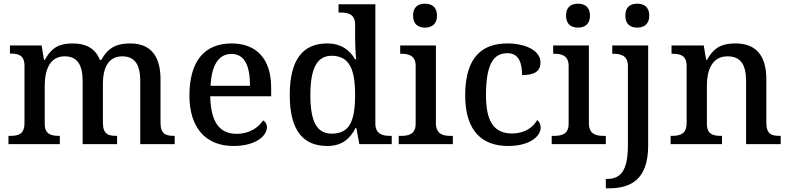

<svg xmlns="http://www.w3.org/2000/svg" viewBox="-20 -783 4288 1043"><path d="M26 0H305V-45H302C258 -45 223 -53 223 -111V-317C223 -402 250 -477 331 -477C403 -477 429 -427 429 -341V0H616V-45H613C568 -45 539 -54 539 -117V-330C539 -409 566 -477 644 -477C716 -477 742 -427 742 -341V0H929V-45H926C881 -45 852 -54 852 -117V-352C852 -488 790 -547 688 -547C626 -547 571 -533 531 -458H522C498 -523 442 -547 376 -547C313 -547 264 -533 224 -458H219L206 -536H34V-492H37C81 -492 113 -483 113 -425V-116C113 -54 81 -45 36 -45H26Z M1248 10C1372 10 1430 -47 1430 -91C1430 -110 1420 -124 1409 -129C1385 -91 1335 -56 1266 -56C1174 -56 1125 -117 1122 -260H1453V-307C1453 -466 1371 -547 1238 -547C1092 -547 1009 -452 1009 -264C1009 -91 1096 10 1248 10ZM1338 -317H1124C1129 -429 1168 -490 1237 -490C1311 -490 1338 -422 1338 -317Z M1758 10C1836 10 1881 -28 1911 -87H1916L1932 0H2108V-45H2101C2057 -45 2019 -54 2019 -114V-760H1819V-715H1827C1871 -715 1909 -707 1909 -649V-574C1909 -542 1911 -495 1915 -461H1909C1880 -511 1833 -547 1757 -547C1626 -547 1554 -460 1554 -267C1554 -75 1626 10 1758 10ZM1782 -57C1699 -57 1666 -126 1666 -267C1666 -405 1699 -480 1781 -480C1879 -480 1909 -405 1909 -268C1909 -125 1879 -57 1782 -57Z M2289 -633C2324 -633 2354 -651 2354 -698C2354 -746 2324 -763 2289 -763C2252 -763 2224 -746 2224 -698C2224 -651 2252 -633 2289 -633ZM2146 0H2440V-45H2427C2386 -45 2348 -54 2348 -115V-536H2154V-491H2159C2199 -491 2238 -482 2238 -425V-111C2238 -53 2199 -45 2159 -45H2146Z M2740 10C2859 10 2917 -43 2917 -90C2917 -108 2910 -122 2898 -131C2875 -88 2826 -58 2762 -58C2661 -58 2620 -126 2620 -266C2620 -443 2665 -494 2737 -494C2799 -494 2816 -440 2816 -375C2888 -375 2916 -399 2916 -444C2916 -510 2832 -547 2736 -547C2606 -547 2507 -480 2507 -265C2507 -67 2603 10 2740 10Z M3120 -633C3155 -633 3185 -651 3185 -698C3185 -746 3155 -763 3120 -763C3083 -763 3055 -746 3055 -698C3055 -651 3083 -633 3120 -633ZM2977 0H3271V-45H3258C3217 -45 3179 -54 3179 -115V-536H2985V-491H2990C3030 -491 3069 -482 3069 -425V-111C3069 -53 3030 -45 2990 -45H2977Z M3442 -633C3477 -633 3507 -651 3507 -698C3507 -746 3477 -763 3442 -763C3405 -763 3377 -746 3377 -698C3377 -651 3405 -633 3442 -633ZM3271 240H3288C3412 240 3501 187 3501 8V-536H3306V-491H3309C3353 -491 3391 -482 3391 -424V7C3391 146 3350 189 3278 189H3271Z M3623 0H3902V-45H3898C3854 -45 3820 -53 3820 -111V-317C3820 -402 3848 -477 3932 -477C4007 -477 4033 -427 4033 -341V0H4221V-45H4216C4171 -45 4143 -54 4143 -117V-352C4143 -488 4081 -547 3976 -547C3912 -547 3862 -533 3821 -458H3816L3803 -536H3628V-491H3632C3676 -491 3710 -482 3710 -424V-116C3710 -54 3674 -45 3629 -45H3623Z"/></svg>

Font: Noto Serif Tamil Medium
Style: Italic
Weight: 500
Italic angle: -12°
Designer: Indian Type Foundry, Tom Grace, and the Monotype Design Team
Foundry: Monotype Imaging Inc.
Version: Version 2.003